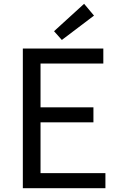

<svg xmlns="http://www.w3.org/2000/svg" viewBox="-20 -989 628 1009"><path d="M100 0H534V-79H193V-346H471V-425H193V-655H523V-734H100ZM305 -779 474 -907 422 -969 264 -825Z"/></svg>

Font: Source Han Sans HK
Style: Regular
Weight: 400
Designer: Ryoko NISHIZUKA 西塚涼子 (kana, bopomofo & ideographs); Paul D. Hunt (Latin, Greek & Cyrillic); Sandoll Communications 산돌커뮤니
Foundry: Adobe
Version: Version 2.000;hotconv 1.0.107;makeotfexe 2.5.65593